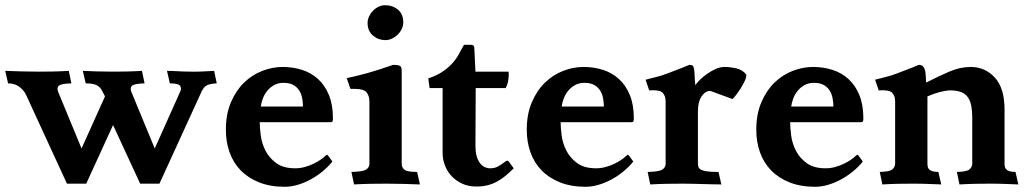

<svg xmlns="http://www.w3.org/2000/svg" viewBox="-20 -705 3946 737"><path d="M237 0 80 -341Q72 -358 54.5 -371.5Q37 -385 11 -385L0 -433Q26 -432 61 -431Q96 -430 129 -430Q157 -430 183.5 -430.5Q210 -431 244 -433L254 -385Q216 -384 206.5 -376.5Q197 -369 203 -353L293 -135L383 -335L371 -358Q363 -373 349 -379Q335 -385 309 -385L298 -433Q324 -432 350.5 -431Q377 -430 410 -430Q438 -430 464.5 -430.5Q491 -431 525 -433L535 -385Q497 -384 487.5 -376.5Q478 -369 484 -353L574 -135L672 -354Q678 -368 670.5 -376.5Q663 -385 632 -385L621 -433Q634 -433 644 -432.5Q654 -432 664 -431.5Q674 -431 685.5 -430.5Q697 -430 714 -430Q728 -430 737 -430Q746 -430 755 -430.5Q764 -431 774.5 -431.5Q785 -432 802 -433L812 -385Q789 -384 776 -378.5Q763 -373 754 -354L592 0H518L414 -225L311 0Z M977 -236Q977 -215 981 -184.5Q985 -154 999.5 -126Q1014 -98 1041 -78.5Q1068 -59 1113 -59Q1132 -59 1150 -64Q1168 -69 1183.5 -76.5Q1199 -84 1210.5 -92Q1222 -100 1228 -106Q1231 -109 1233.5 -110.5Q1236 -112 1240 -107L1256 -85Q1239 -64 1217.5 -46.5Q1196 -29 1172 -16Q1148 -3 1122.5 4.5Q1097 12 1073 12Q1017 12 974.5 -5Q932 -22 903.5 -51.5Q875 -81 861 -121Q847 -161 847 -207Q847 -267 866.5 -312.5Q886 -358 917 -388Q948 -418 987 -433Q1026 -448 1065 -448Q1104 -448 1139 -437Q1174 -426 1200.5 -402Q1227 -378 1242.5 -340.5Q1258 -303 1258 -251Q1258 -241 1256 -238.5Q1254 -236 1249 -236ZM1143 -296Q1143 -311 1140 -327.5Q1137 -344 1129 -357Q1121 -370 1106.5 -378.5Q1092 -387 1068 -387Q1048 -387 1032.5 -378.5Q1017 -370 1006 -356.5Q995 -343 989 -327Q983 -311 981 -296Z M1522 -76Q1522 -62 1532.5 -53.5Q1543 -45 1581 -45L1592 3Q1566 2 1532 1Q1498 0 1465 0Q1437 0 1405 0.5Q1373 1 1339 3L1329 -45Q1374 -46 1386 -54.5Q1398 -63 1398 -76V-316Q1398 -336 1387.5 -350Q1377 -364 1338 -364H1325L1311 -405Q1333 -410 1352 -414.5Q1371 -419 1390.5 -424.5Q1410 -430 1433.5 -437.5Q1457 -445 1489 -456Q1510 -456 1516 -451.5Q1522 -447 1522 -433ZM1391 -617Q1391 -630 1397 -642.5Q1403 -655 1412.5 -664.5Q1422 -674 1434 -679.5Q1446 -685 1458 -685Q1487 -685 1507.5 -668Q1528 -651 1528 -619Q1528 -606 1522 -593.5Q1516 -581 1506 -571.5Q1496 -562 1484 -556.5Q1472 -551 1459 -551Q1432 -551 1411.5 -568.5Q1391 -586 1391 -617Z M1805 -145Q1805 -104 1820.5 -81.5Q1836 -59 1862 -59Q1877 -59 1888.5 -64.5Q1900 -70 1920 -85Q1928 -91 1932 -86L1952 -59Q1937 -44 1922 -31.5Q1907 -19 1890.5 -9.5Q1874 0 1854 5.5Q1834 11 1808 11Q1777 11 1753 -0.5Q1729 -12 1712.5 -30Q1696 -48 1687.5 -71Q1679 -94 1679 -117V-367H1629L1624 -404Q1654 -414 1675 -427.5Q1696 -441 1712 -457.5Q1728 -474 1739 -493Q1750 -512 1761 -533H1785Q1796 -533 1798.5 -529Q1801 -525 1801 -515L1805 -430H1932Q1934 -419 1931.5 -400Q1929 -381 1921 -367H1806Z M2132 -236Q2132 -215 2136 -184.5Q2140 -154 2154.5 -126Q2169 -98 2196 -78.5Q2223 -59 2268 -59Q2287 -59 2305 -64Q2323 -69 2338.5 -76.5Q2354 -84 2365.5 -92Q2377 -100 2383 -106Q2386 -109 2388.5 -110.5Q2391 -112 2395 -107L2411 -85Q2394 -64 2372.5 -46.5Q2351 -29 2327 -16Q2303 -3 2277.5 4.5Q2252 12 2228 12Q2172 12 2129.5 -5Q2087 -22 2058.5 -51.5Q2030 -81 2016 -121Q2002 -161 2002 -207Q2002 -267 2021.5 -312.5Q2041 -358 2072 -388Q2103 -418 2142 -433Q2181 -448 2220 -448Q2259 -448 2294 -437Q2329 -426 2355.5 -402Q2382 -378 2397.5 -340.5Q2413 -303 2413 -251Q2413 -241 2411 -238.5Q2409 -236 2404 -236ZM2298 -296Q2298 -311 2295 -327.5Q2292 -344 2284 -357Q2276 -370 2261.5 -378.5Q2247 -387 2223 -387Q2203 -387 2187.5 -378.5Q2172 -370 2161 -356.5Q2150 -343 2144 -327Q2138 -311 2136 -296Z M2649 -378Q2654 -386 2666 -398Q2678 -410 2693.5 -421Q2709 -432 2726.5 -440Q2744 -448 2762 -448Q2782 -448 2806.5 -442.5Q2831 -437 2845 -418Q2845 -407 2837.5 -391.5Q2830 -376 2820 -361Q2810 -346 2801.5 -335.5Q2793 -325 2791 -325L2707 -356H2703Q2685 -354 2672 -333.5Q2659 -313 2659 -278V-76Q2659 -69 2661.5 -63Q2664 -57 2672 -53Q2680 -49 2695.5 -47Q2711 -45 2738 -45L2749 3Q2736 3 2717.5 2.5Q2699 2 2679 1.5Q2659 1 2638.5 0.5Q2618 0 2602 0Q2574 0 2542 0.5Q2510 1 2476 3L2466 -45Q2511 -46 2523 -54.5Q2535 -63 2535 -76V-316Q2535 -337 2523.5 -349Q2512 -361 2472 -358L2458 -399Q2477 -404 2499 -409.5Q2521 -415 2539 -422Q2549 -426 2574.5 -435.5Q2600 -445 2626 -456Q2634 -456 2638 -453.5Q2642 -451 2644 -442Q2646 -429 2646.5 -412.5Q2647 -396 2649 -378Z M3013 -236Q3013 -215 3017 -184.5Q3021 -154 3035.5 -126Q3050 -98 3077 -78.5Q3104 -59 3149 -59Q3168 -59 3186 -64Q3204 -69 3219.5 -76.5Q3235 -84 3246.5 -92Q3258 -100 3264 -106Q3267 -109 3269.5 -110.5Q3272 -112 3276 -107L3292 -85Q3275 -64 3253.5 -46.5Q3232 -29 3208 -16Q3184 -3 3158.5 4.5Q3133 12 3109 12Q3053 12 3010.5 -5Q2968 -22 2939.5 -51.5Q2911 -81 2897 -121Q2883 -161 2883 -207Q2883 -267 2902.5 -312.5Q2922 -358 2953 -388Q2984 -418 3023 -433Q3062 -448 3101 -448Q3140 -448 3175 -437Q3210 -426 3236.5 -402Q3263 -378 3278.5 -340.5Q3294 -303 3294 -251Q3294 -241 3292 -238.5Q3290 -236 3285 -236ZM3179 -296Q3179 -311 3176 -327.5Q3173 -344 3165 -357Q3157 -370 3142.5 -378.5Q3128 -387 3104 -387Q3084 -387 3068.5 -378.5Q3053 -370 3042 -356.5Q3031 -343 3025 -327Q3019 -311 3017 -296Z M3339 -399Q3358 -404 3380 -409.5Q3402 -415 3420 -422Q3430 -426 3455.5 -435.5Q3481 -445 3507 -456Q3517 -456 3522.5 -450.5Q3528 -445 3530.5 -436Q3533 -427 3533.5 -414.5Q3534 -402 3535 -388Q3586 -414 3626 -431Q3666 -448 3706 -448Q3761 -448 3798.5 -407.5Q3836 -367 3836 -284V-76Q3836 -71 3837 -65.5Q3838 -60 3842 -55.5Q3846 -51 3854.5 -48Q3863 -45 3878 -45L3889 3Q3863 2 3838 1Q3813 0 3780 0Q3752 0 3724.5 0.5Q3697 1 3663 3L3653 -45Q3691 -46 3701 -54.5Q3711 -63 3712 -76V-254Q3712 -278 3708.5 -297.5Q3705 -317 3696 -330.5Q3687 -344 3670.5 -351Q3654 -358 3628 -358Q3612 -358 3588.5 -352Q3565 -346 3540 -335V-76Q3540 -71 3541 -65.5Q3542 -60 3546 -55.5Q3550 -51 3558.5 -48Q3567 -45 3582 -45L3593 3Q3567 2 3542 1Q3517 0 3484 0Q3456 0 3428.5 0.5Q3401 1 3367 3L3357 -45Q3395 -46 3405 -54.5Q3415 -63 3416 -76V-316Q3416 -337 3404.5 -349Q3393 -361 3353 -358Z"/></svg>

Font: Lusitana
Style: Bold
Weight: 700
Designer: Ana Paula Megda
Foundry: Ana Paula Megda
Version: Version 1.000; ttfautohint (v1.1) -l 8 -r 50 -G 200 -x 14 -D